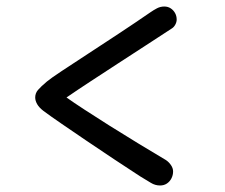

<svg xmlns="http://www.w3.org/2000/svg" viewBox="-20 -616 690 589"><path d="M471 -47Q456 -47 443 -55Q430 -63 410 -75Q373 -99 330 -127.5Q287 -156 245 -184.5Q203 -213 168 -237Q133 -261 113 -276Q100 -286 94 -296.5Q88 -307 88 -317Q88 -330 96.5 -340Q105 -350 124 -366Q136 -376 170 -398.5Q204 -421 250 -451Q296 -481 346 -514Q396 -547 441 -578Q451 -585 461.5 -590.5Q472 -596 484 -596Q495 -596 503.5 -590.5Q512 -585 517 -576Q522 -567 522 -556Q522 -548 517.5 -540Q513 -532 506 -528Q471 -505 428.5 -477.5Q386 -450 341.5 -421Q297 -392 256.5 -365.5Q216 -339 184 -317Q205 -302 239.5 -279.5Q274 -257 316 -230.5Q358 -204 402.5 -177Q447 -150 489 -125Q498 -119 504.5 -109.5Q511 -100 511 -90Q511 -79 506 -69Q501 -59 492 -53Q483 -47 471 -47Z"/></svg>

Font: Playpen Sans Hebrew
Style: Regular
Weight: 400
Designer: Tom Grace, Laura Meseguer, Veronika Burian, José Scaglione
Foundry: TypeTogether
Version: Version 2.000